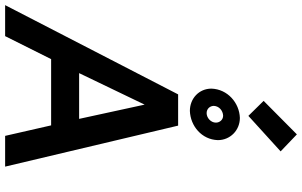

<svg xmlns="http://www.w3.org/2000/svg" viewBox="-342 -968 1207 768"><g transform="rotate(90 262.0 -583.5)"><path d="M281 -1034 341 -973 483 -1102 415 -1167ZM232 -825C232 -776 271 -739 321 -739C381 -741 436 -786 438 -851C438 -900 399 -939 349 -939C289 -937 234 -890 232 -825ZM340 -872C357 -872 368 -858 368 -843C368 -823 349 -806 330 -806C312 -806 301 -820 301 -835C302 -856 320 -871 340 -872ZM170 -296 296 -558 353 -296ZM-102 0H22L114 -184H379L421 0H544L380 -692H255Z"/></g></svg>

Font: Cantarell
Style: BoldOblique
Weight: 700
Italic angle: -8°
Designer: Dave Crossland
Version: Version 0.024